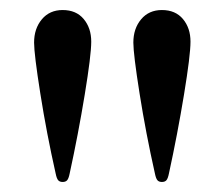

<svg xmlns="http://www.w3.org/2000/svg" viewBox="-20 -828 446 383"><path d="M91 -482Q73 -562 60.5 -641Q48 -720 48 -743Q48 -771 63.5 -789.5Q79 -808 105 -808Q132 -808 147 -790Q162 -772 162 -745Q162 -718 149 -639Q136 -560 119 -482Q117 -472 114 -468.5Q111 -465 105 -465Q99 -465 96 -468.5Q93 -472 91 -482ZM289 -482Q271 -562 258.5 -641Q246 -720 246 -743Q246 -771 261.5 -789.5Q277 -808 303 -808Q330 -808 345 -790Q360 -772 360 -745Q360 -718 347 -639Q334 -560 317 -482Q315 -472 312 -468.5Q309 -465 303 -465Q297 -465 294 -468.5Q291 -472 289 -482Z"/></svg>

Font: Shippori Mincho B1 Medium
Style: Regular
Weight: 500
Designer: FONTDASU
Foundry: FONTDASU / Google Inc. / but / Adobe
Version: Version 3.110; ttfautohint (v1.8.3)